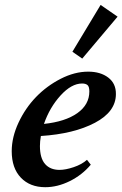

<svg xmlns="http://www.w3.org/2000/svg" viewBox="-20 -760 504 791"><path d="M318.8 -518.6 278.3 -546.9 394.5 -739.7 464.4 -691.4ZM166.5 11.2Q103.5 11.2 65.9 -28.1Q28.3 -67.4 28.3 -137.2Q28.3 -194.8 56.4 -254.9Q84.5 -314.9 128.7 -360.6Q172.9 -406.2 230.2 -435.5Q287.6 -464.8 343.3 -464.8Q394 -464.8 426 -440.4Q458 -416 457.5 -372.6Q457.5 -299.8 371.1 -254.2Q284.7 -208.5 148.4 -199.7Q144.5 -177.7 144.5 -158.7Q144.5 -108.4 165.8 -84.2Q187 -60.1 225.1 -60.1Q250 -60.1 283.4 -71.3Q316.9 -82.5 338.4 -101.6L354 -81.5Q318.4 -39.1 267.6 -13.9Q216.8 11.2 166.5 11.2ZM318.4 -416Q274.4 -416 229.5 -366.7Q184.6 -317.4 161.1 -249.5Q249 -258.8 298.6 -293.9Q348.1 -329.1 348.1 -383.3Q348.1 -403.3 340.3 -409.7Q332.5 -416 318.4 -416Z"/></svg>

Font: Elstob 6pt
Style: Italic
Weight: 700
Italic angle: -20°
Designer: Peter S. Baker
Version: Version 1.015